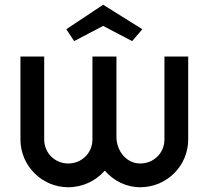

<svg xmlns="http://www.w3.org/2000/svg" viewBox="-20 -788 878 808"><path d="M772 -550H672V-201C672 -144 627 -100 570 -100C514 -100 470 -150 470 -213V-550H369V-201C369 -144 324 -100 267 -100C211 -100 166 -144 166 -201V-550H66V-201C66 -90 157 0 267 0C328 0 384 -27 421 -70C458 -27 511 0 570 0C682 0 772 -90 772 -201ZM579 -665 414 -768 259 -665 292 -615 414 -679 536 -615Z"/></svg>

Font: Bruno Ace SC
Style: Regular
Weight: 400
Designer: Astigmatic (AOETI)
Foundry: Astigmatic (AOETI)
Version: Version 1.000